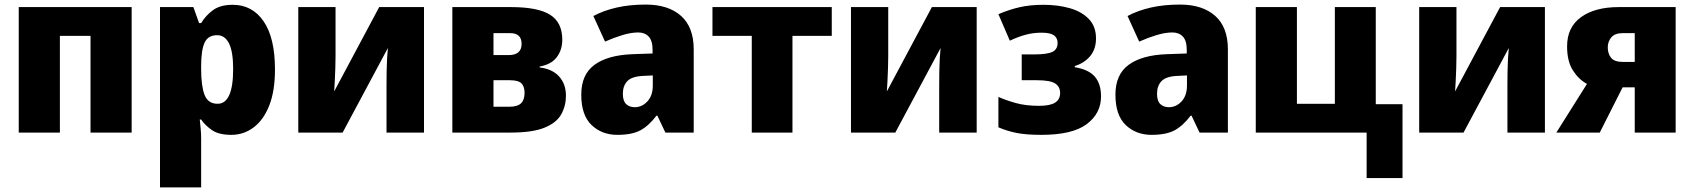

<svg xmlns="http://www.w3.org/2000/svg" viewBox="-20 -580 7413 840"><path d="M556 -549V0H376V-423H242V0H62V-549Z M998 -559Q1084 -559 1133.5 -486.5Q1183 -414 1183 -276Q1183 -182 1158 -118.5Q1133 -55 1089.5 -22.5Q1046 10 992 10Q937 10 907 -11Q877 -32 860 -57H854Q856 -38 858 -17Q860 4 860 28V240H680V-549H826L851 -479H860Q879 -511 911 -535Q943 -559 998 -559ZM930 -426Q890 -426 875 -393Q860 -360 860 -292V-277Q860 -204 875 -165Q890 -126 932 -126Q1000 -126 1000 -278Q1000 -354 982 -390Q964 -426 930 -426Z M1448 -549V-334Q1448 -311 1447 -280.5Q1446 -250 1444.5 -222Q1443 -194 1442 -180L1639 -549H1835V0H1671V-210Q1671 -236 1671.5 -266.5Q1672 -297 1673.5 -324.5Q1675 -352 1677 -370L1479 0H1285V-549Z M2440 -406Q2440 -362 2416 -330Q2392 -298 2341 -289V-285Q2397 -278 2426.5 -245Q2456 -212 2456 -161Q2456 -117 2435.5 -80Q2415 -43 2362.5 -21.5Q2310 0 2215 0H1959V-549H2215Q2333 -549 2386.5 -515.5Q2440 -482 2440 -406ZM2262 -388Q2262 -435 2212 -435H2139V-339H2205Q2262 -339 2262 -388ZM2275 -174Q2275 -201 2261.5 -215Q2248 -229 2211 -229H2139V-113H2208Q2244 -113 2259.5 -128Q2275 -143 2275 -174Z M2805 -560Q2904 -560 2959.5 -510.5Q3015 -461 3015 -364V0H2891L2856 -74H2852Q2819 -30 2782 -10Q2745 10 2681 10Q2613 10 2568 -33Q2523 -76 2523 -166Q2523 -254 2581 -296.5Q2639 -339 2748 -343L2835 -346V-362Q2835 -402 2818 -420Q2801 -438 2772 -438Q2741 -438 2703 -426.5Q2665 -415 2627 -398L2576 -510Q2621 -534 2678 -547Q2735 -560 2805 -560ZM2836 -250 2795 -248Q2745 -246 2725 -225.5Q2705 -205 2705 -170Q2705 -138 2719.5 -124.5Q2734 -111 2757 -111Q2789 -111 2812.5 -136.5Q2836 -162 2836 -206Z M3619 -423H3447V0H3269V-423H3097V-549H3619Z M3866 -549V-334Q3866 -311 3865 -280.5Q3864 -250 3862.5 -222Q3861 -194 3860 -180L4057 -549H4253V0H4089V-210Q4089 -236 4089.5 -266.5Q4090 -297 4091.5 -324.5Q4093 -352 4095 -370L3897 0H3703V-549Z M4545 -559Q4609 -559 4661 -544Q4713 -529 4744 -496.5Q4775 -464 4775 -412Q4775 -365 4749.5 -334.5Q4724 -304 4682 -291V-286Q4743 -276 4770 -244.5Q4797 -213 4797 -158Q4797 -84 4734.5 -37Q4672 10 4536 10Q4469 10 4427 1.5Q4385 -7 4348 -23V-156Q4379 -142 4423 -129.5Q4467 -117 4526 -117Q4574 -117 4596 -131Q4618 -145 4618 -173Q4618 -201 4596 -215Q4574 -229 4517 -229H4450V-342H4506Q4561 -342 4584 -353Q4607 -364 4607 -392Q4607 -414 4591 -425.5Q4575 -437 4537 -437Q4500 -437 4467 -428Q4434 -419 4398 -402L4348 -518Q4395 -538 4441 -548.5Q4487 -559 4545 -559Z M5142 -560Q5241 -560 5296.5 -510.5Q5352 -461 5352 -364V0H5228L5193 -74H5189Q5156 -30 5119 -10Q5082 10 5018 10Q4950 10 4905 -33Q4860 -76 4860 -166Q4860 -254 4918 -296.5Q4976 -339 5085 -343L5172 -346V-362Q5172 -402 5155 -420Q5138 -438 5109 -438Q5078 -438 5040 -426.5Q5002 -415 4964 -398L4913 -510Q4958 -534 5015 -547Q5072 -560 5142 -560ZM5173 -250 5132 -248Q5082 -246 5062 -225.5Q5042 -205 5042 -170Q5042 -138 5056.5 -124.5Q5071 -111 5094 -111Q5126 -111 5149.5 -136.5Q5173 -162 5173 -206Z M6116 199H5959V0H5474V-549H5654V-126H5820V-549H5999V-124H6116Z M6352 -549V-334Q6352 -311 6351 -280.5Q6350 -250 6348.5 -222Q6347 -194 6346 -180L6543 -549H6739V0H6575V-210Q6575 -236 6575.5 -266.5Q6576 -297 6577.5 -324.5Q6579 -352 6581 -370L6383 0H6189V-549Z M6979 0H6789L6923 -213Q6887 -232 6861.5 -272Q6836 -312 6836 -377Q6836 -461 6897 -505Q6958 -549 7062 -549H7311V0H7132V-198H7079ZM7014 -373Q7014 -345 7028.5 -327Q7043 -309 7081 -309H7132V-435H7079Q7045 -435 7029.5 -416.5Q7014 -398 7014 -373Z"/></svg>

Font: Noto Sans Disp ExtBd
Style: Regular
Weight: 800
Designer: Monotype Design Team
Foundry: Monotype Imaging Inc.
Version: Version 2.000;GOOG;noto-source:20170915:90ef993387c0; ttfaut